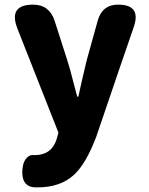

<svg xmlns="http://www.w3.org/2000/svg" viewBox="-20 -589 644 828"><path d="M143 219Q128 219 121 218Q90 213 80 183Q72 157 80 121Q85 102 97 90Q110 77 127 80Q128 80 129 80Q202 80 224 12L232 -17L55 -466Q15 -569 123 -569Q192 -569 215 -501L269 -333Q281 -297 300 -221Q309 -189 313 -172H318Q328 -221 351 -317Q354 -328 355 -333L402 -502Q422 -569 489 -569Q590 -569 557 -473L492 -284L395 1Q351 117 299 165Q240 219 143 219Z"/></svg>

Font: GenSenRounded TW H
Style: Regular
Weight: 900
Version: Version 1.501;PS 1;hotconv 16.6.51;makeotf.lib2.5.65220